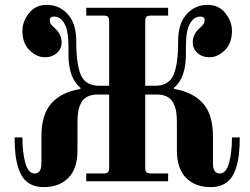

<svg xmlns="http://www.w3.org/2000/svg" viewBox="-20 -744 1024 788"><path d="M40 -180H72Q72 -118 84 -75Q96 -32 122 -32Q150 -32 150 -74V-185Q150 -274 191 -320Q232 -366 310 -379V-384Q261 -423 261 -522V-554Q261 -618 244.5 -647Q228 -676 202 -676Q184 -676 184 -661Q184 -646 201 -632Q233 -605 233 -570Q233 -544 213.5 -526.5Q194 -509 164 -509Q131 -509 101.5 -537.5Q72 -566 72 -618Q72 -656 99 -690Q126 -724 172 -724Q230 -724 266 -676Q293 -640 293 -572Q293 -478 312.5 -435Q332 -392 387 -392H428V-656Q428 -670 423 -675Q418 -680 404 -680H334V-712H670V-680H600Q586 -680 581 -675Q576 -670 576 -656V-392H617Q672 -392 691.5 -435Q711 -478 711 -572Q711 -640 738 -676Q774 -724 832 -724Q878 -724 905 -690Q932 -656 932 -618Q932 -566 902.5 -537.5Q873 -509 840 -509Q810 -509 790.5 -526.5Q771 -544 771 -570Q771 -605 803 -632Q820 -646 820 -661Q820 -676 802 -676Q776 -676 759.5 -647Q743 -618 743 -554V-522Q743 -423 694 -384V-379Q772 -366 813 -320Q854 -274 854 -185V-74Q854 -32 882 -32Q908 -32 920 -75Q932 -118 932 -180H964Q964 -143 961 -114Q958 -85 950 -58.5Q942 -32 929 -14Q916 4 894.5 14Q873 24 845 24Q781 24 743.5 -14Q706 -52 706 -126V-243Q706 -268 703 -286Q700 -304 691.5 -321Q683 -338 666 -347Q649 -356 624 -356H576V-56Q576 -42 581 -37Q586 -32 600 -32H670V0H334V-32H404Q418 -32 423 -37Q428 -42 428 -56V-356H380Q355 -356 338 -347Q321 -338 312.5 -321Q304 -304 301 -286Q298 -268 298 -243V-126Q298 -52 260.5 -14Q223 24 159 24Q131 24 109.5 14Q88 4 75 -14Q62 -32 54 -58.5Q46 -85 43 -114Q40 -143 40 -180Z"/></svg>

Font: Old Standard TT
Style: Bold
Weight: 700
Designer: Alexey Kryukov <alexios@thessalonica.org.ru>
Version: Version 2.2